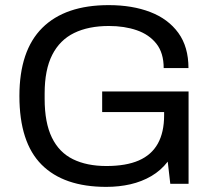

<svg xmlns="http://www.w3.org/2000/svg" viewBox="-20 -718 836 750"><path d="M394.9 12Q229 12 142.4 -74.9Q55.8 -161.8 55.8 -343Q55.8 -520.3 145.2 -609.2Q234.7 -698 404.4 -698Q497 -698 566.9 -671Q636.9 -644.1 676.6 -589.6Q716.2 -535.1 716.2 -452H619.4Q619.4 -511.2 591 -547.2Q562.5 -583.2 514.4 -599.8Q466.2 -616.5 405.6 -616.5Q325.6 -616.5 269.5 -589.1Q213.4 -561.7 183.9 -503.5Q154.4 -445.3 154.4 -353V-332Q154.4 -238.6 182.7 -180.6Q210.9 -122.6 265 -96.1Q319.1 -69.5 395.5 -69.5Q472.4 -69.5 522.2 -91.2Q571.9 -112.9 596.5 -157Q621.1 -201.2 621.1 -267.7V-280.2H379.1V-360.6H716.6V0H645.2L635.2 -86.6Q608.4 -52 571.2 -30.2Q533.9 -8.4 489.5 1.8Q445.1 12 394.9 12Z"/></svg>

Font: Archivo Variable SemiBold
Style: Regular
Weight: 600
Designer: Hector Gatti
Foundry: Omnibus-Type
Version: Version 2.001